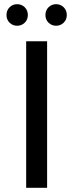

<svg xmlns="http://www.w3.org/2000/svg" viewBox="-20 -897 350 917"><path d="M248 -774Q227 -774 212 -788.5Q197 -803 197 -825Q197 -848 212 -862.5Q227 -877 248 -877Q269 -877 284 -862.5Q299 -848 299 -825Q299 -803 284 -788.5Q269 -774 248 -774ZM62 -774Q41 -774 26 -788.5Q11 -803 11 -825Q11 -848 26 -862.5Q41 -877 62 -877Q83 -877 98 -862.5Q113 -848 113 -825Q113 -803 98 -788.5Q83 -774 62 -774ZM105 0V-700H205V0Z"/></svg>

Font: Montserrat Z Med
Style: Regular
Weight: 500
Designer: Julieta Ulanovsky
Foundry: Julieta Ulanovsky
Version: Version 8.000